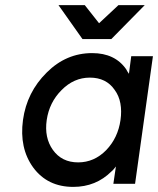

<svg xmlns="http://www.w3.org/2000/svg" viewBox="-20 -720 619 752"><path d="M209 -700 303 -567H416L547 -700H444L368 -629L312 -700ZM494 -500 485 -431Q482 -435 479 -440Q476 -445 474 -449Q430 -512 341 -512Q239 -512 163 -436Q85 -359 70 -250Q55 -140 110 -64Q166 12 267 12Q356 12 417 -49Q422 -53 426 -58Q430 -63 434 -68L424 0H509L579 -500ZM332 -416Q396 -416 429 -368Q446 -345 451.5 -315Q457 -285 452 -250Q447 -215 433 -185.5Q419 -156 396 -132Q349 -84 286 -84Q222 -84 187 -133Q153 -181 163 -250Q173 -319 221 -367Q269 -416 332 -416Z"/></svg>

Font: Unageo
Style: Medium-Italic
Weight: 500
Designer: Richard Sepsi
Foundry: Richard Sepsi
Version: Version 2.000